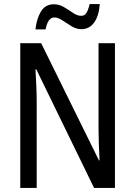

<svg xmlns="http://www.w3.org/2000/svg" viewBox="-20 -978 666 947"><path d="M547 -51H444L159 -636H155Q157 -597 159 -556Q161 -515 161 -477V-51H80V-765H183L468 -187H471Q469 -225 467.5 -267.5Q466 -310 466 -345V-765H547ZM155 -833Q160 -884 181.5 -920.5Q203 -957 246 -957Q272 -957 295.5 -943Q319 -929 340 -914.5Q361 -900 381 -900Q398 -900 407 -915.5Q416 -931 422 -958H472Q468 -899 444 -866.5Q420 -834 382 -834Q357 -834 333 -848.5Q309 -863 287.5 -877.5Q266 -892 248 -892Q216 -892 205 -833Z"/></svg>

Font: Noto Sans Tamil UI Condensed
Style: Regular
Weight: 400
Width: 3
Designer: Jelle Bosma - Monotype Design Team
Foundry: Monotype Imaging Inc.
Version: Version 2.004; ttfautohint (v1.8.4.7-5d5b)